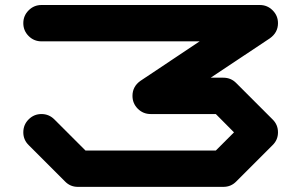

<svg xmlns="http://www.w3.org/2000/svg" viewBox="-20 -728 1174 748"><path d="M900.4 -404.3 1042 -262.7Q1063 -242.2 1063 -212.4Q1063 -183.1 1042 -162.6L900.4 -21Q879.9 0 850.1 0H283.2Q253.9 0 233.4 -21L91.8 -162.6Q70.8 -183.1 70.8 -212.4Q70.8 -242.2 91.6 -262.9Q112.3 -283.7 141.6 -283.7Q170.9 -283.7 191.9 -262.7L313 -141.6H820.8L891.6 -212.4L820.8 -283.7H566.9Q537.6 -283.7 516.8 -304.4Q496.1 -325.2 496.1 -354.5Q496.1 -391.1 527.3 -413.1L757.8 -566.9H141.6Q112.3 -566.9 91.6 -587.6Q70.8 -608.4 70.8 -637.7Q70.8 -667 91.6 -687.7Q112.3 -708.5 141.6 -708.5H992.2Q1021.5 -708.5 1042.2 -687.7Q1063 -667 1063 -637.7Q1063 -601.1 1031.2 -578.6L800.8 -425.3H850.1Q879.9 -425.3 900.4 -404.3Z"/></svg>

Font: Robtronika
Style: Regular
Weight: 400
Designer: GGBot
Version: 1.00